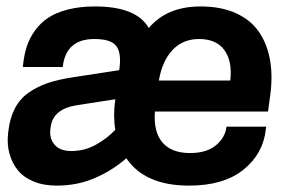

<svg xmlns="http://www.w3.org/2000/svg" viewBox="-20 -563 903 596"><path d="M812 -216.8H460.9Q456.1 -153.3 484.4 -120.6Q512.7 -87.9 569.8 -87.9Q621.6 -87.9 650.4 -112.1Q679.2 -136.2 683.1 -169.9H806.2L805.2 -161.1Q796.4 -84.5 734.9 -35.6Q673.3 13.2 566.9 13.2Q429.7 13.2 372.1 -71.8Q331.5 -35.6 276.4 -11.2Q221.2 13.2 155.8 13.2Q115.2 13.2 84 0.2Q52.7 -12.7 34.9 -35.2Q17.1 -57.6 9.3 -86.2Q1.5 -114.7 4.9 -147L5.9 -155.8Q10.7 -197.3 26.6 -227.3Q42.5 -257.3 69.8 -276.1Q97.2 -294.9 129.6 -305.7Q162.1 -316.4 207 -323.2L350.1 -345.2L351.1 -353Q356.9 -401.4 339.8 -421.6Q322.8 -441.9 272.9 -441.9Q184.1 -441.9 174.8 -355H50.8L51.8 -363.8Q55.2 -394.5 63.5 -419.7Q71.8 -444.8 88.6 -468.3Q105.5 -491.7 129.6 -507.8Q153.8 -523.9 190.7 -533.4Q227.5 -543 274.9 -543Q403.3 -543 441.9 -476.1Q498 -543 603 -543Q665 -543 710.9 -522.7Q756.8 -502.4 782.7 -465.6Q808.6 -428.7 817.9 -378.4Q827.1 -328.1 818.8 -267.1ZM201.2 -94.2Q242.7 -94.2 278.1 -114Q313.5 -133.8 337.9 -160.2Q330.6 -204.1 337.9 -254.9L221.2 -236.8Q144 -225.6 137.2 -168L136.2 -159.2Q133.3 -132.3 149.9 -113.3Q166.5 -94.2 201.2 -94.2ZM598.1 -441.9Q548.3 -441.9 516.1 -408.4Q483.9 -375 473.1 -313H694.8Q701.7 -373 676.5 -407.5Q651.4 -441.9 598.1 -441.9Z"/></svg>

Font: Cooper Hewitt
Style: Semibold Italic
Weight: 710
Designer: Village Type and Design LLC
Foundry: Cooper Hewitt Smithsonian Design Museum
Version: 1.000